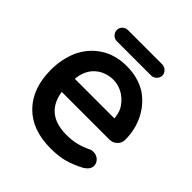

<svg xmlns="http://www.w3.org/2000/svg" viewBox="-180 -768 914 914"><g transform="rotate(45 276.5 -311.5)"><path d="M125 -604Q125 -619 136 -630Q147 -641 164 -641H393Q409 -641 420.5 -629.5Q432 -618 432 -604Q432 -589 420.5 -577.5Q409 -566 393 -566H164Q147 -566 136 -577.5Q125 -589 125 -604ZM63 -380Q92 -443 148 -479.5Q204 -516 280 -516Q355 -516 411 -482Q464 -447 493.5 -389.5Q523 -332 523 -262Q523 -241 507.5 -225.5Q492 -210 468 -210H148Q168 -81 308 -81Q345 -81 374 -88Q403 -95 435 -110Q441 -115 457 -115Q477 -115 491.5 -102Q506 -89 506 -69Q506 -45 475 -26Q431 -3 392.5 7.5Q354 18 300 18Q176 18 106.5 -53Q37 -124 37 -249Q37 -318 63 -380ZM411 -298Q413 -298 414 -299Q415 -300 414 -303Q410 -342 392 -365Q371 -394 342 -409.5Q313 -425 280 -425Q250 -425 219 -411Q155 -378 148 -298Z"/></g></svg>

Font: 寒蝉全圆体 Bold
Style: Regular
Weight: 700
Designer: Warren2060
      Designed by Motoya company      

      [Varela Round]
      Joe Prince(Latin component); Avraham Cornf
Foundry: ChillType
Version: Version 3.200